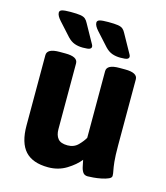

<svg xmlns="http://www.w3.org/2000/svg" viewBox="-109 -802 775 894"><g transform="rotate(15 278.5 -355.0)"><path d="M206 8Q131 8 95 -31.5Q59 -71 59 -154V-493Q59 -525 119 -525H147Q207 -525 207 -493V-176Q207 -147 220.5 -130.5Q234 -114 267 -114Q298 -114 318 -134.5Q338 -155 347 -172V-493Q347 -525 407 -525H435Q495 -525 495 -493V-176Q495 -124 498 -96.5Q501 -69 504 -55.5Q507 -42 507 -31Q507 -22 493.5 -16Q480 -10 460.5 -6Q441 -2 422.5 -0.5Q404 1 395 1Q379 1 371.5 -10.5Q364 -22 361 -38.5Q358 -55 355 -68Q333 -40 294 -16Q255 8 206 8ZM218 -572Q196 -572 178 -578.5Q160 -585 144 -602L87 -665Q78 -675 73 -684Q68 -693 68 -701Q68 -711 80 -714.5Q92 -718 121 -718Q152 -718 168 -715.5Q184 -713 192 -706Q200 -699 206 -687L246 -615Q252 -604 255.5 -598Q259 -592 259 -587Q259 -580 251.5 -576Q244 -572 218 -572ZM399 -572Q377 -572 359 -578.5Q341 -585 325 -602L268 -665Q259 -675 254 -684Q249 -693 249 -701Q249 -711 261 -714.5Q273 -718 302 -718Q333 -718 349 -715.5Q365 -713 373 -706Q381 -699 387 -687L427 -615Q433 -604 436.5 -598Q440 -592 440 -587Q440 -580 432.5 -576Q425 -572 399 -572Z"/></g></svg>

Font: Asap
Style: Regular
Weight: 400
Designer: Pablo Cosgaya
Foundry: Omnibus-Type
Version: Version 3.001